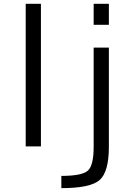

<svg xmlns="http://www.w3.org/2000/svg" viewBox="-20 -770 708 1010"><path d="M472.7 -639.6V-750H552.7V-639.6ZM472.7 -519.5H552.7V2.9Q552.7 133.8 504.4 176.8Q456.1 219.7 302.7 219.7V155.3Q412.1 155.3 442.4 127.4Q472.7 99.6 472.7 2.9ZM115.2 0V-750H195.3V0Z"/></svg>

Font: Mgen+ 1c regular
Style: Regular
Weight: 400
Designer: [Source Han Sans]
Ryoko NISHIZUKA  (kana & ideographs); Paul D. Hunt (Latin, Greek & Cyrillic); Wenlong ZHANG  (bopomofo
Version: Version 1.059.20150602